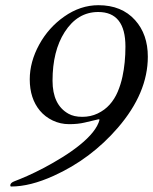

<svg xmlns="http://www.w3.org/2000/svg" viewBox="-20 -693 581 728"><path d="M22.5 14.2Q19 14.2 19 9.8Q19 0 35.6 -6.1Q52.2 -12.2 82.8 -25.6Q113.3 -39.1 147.5 -57.1Q181.6 -75.2 216.3 -96.7Q251 -118.2 280.3 -141.6Q345.7 -193.8 357.4 -238.8Q357.4 -240.7 353.5 -240.7Q326.7 -234.4 301 -228.3Q275.4 -222.2 242.2 -222.2Q209 -222.2 179.9 -236.1Q150.9 -250 131.3 -273.4Q92.8 -319.8 92.8 -392.1Q92.8 -458.5 128.9 -524.4Q164.1 -588.4 223.1 -629.9Q284.7 -673.3 353 -673.3Q441.4 -673.3 492.2 -616.7Q540.5 -563 540.5 -478Q540.5 -340.3 426.8 -208.5Q324.2 -89.8 183.6 -26.4Q94.2 14.2 22.5 14.2ZM455.6 -516.6Q455.6 -647.5 352.5 -647.5Q273.9 -647.5 225.1 -571.3Q179.2 -499.5 179.2 -387.2Q179.2 -295.4 239.7 -261.7Q260.3 -250 292 -250Q323.7 -250 350.3 -262.7Q377 -275.4 395.8 -296.4Q414.6 -317.4 426.3 -345Q438 -372.6 444.3 -402.3Q455.6 -454.6 455.6 -516.6Z"/></svg>

Font: Cardo-Italic
Style: Italic
Weight: 400
Italic angle: -12°
Designer: David J. Perry
Foundry: David J. Perry
Version: Version 0.991